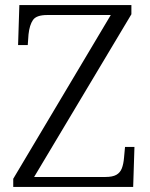

<svg xmlns="http://www.w3.org/2000/svg" viewBox="-20 -734 589 754"><path d="M32 0V-32L415 -675H165Q123 -675 109.5 -655.5Q96 -636 92 -599L89 -557H51L56 -714H496V-678L114 -39H394Q422 -39 437 -47.5Q452 -56 458.5 -73Q465 -90 467 -114L471 -157H508L503 0Z"/></svg>

Font: Noto Serif Armenian Light
Style: Regular
Weight: 300
Version: Version 2.007